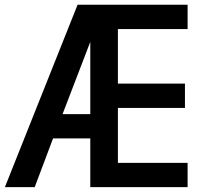

<svg xmlns="http://www.w3.org/2000/svg" viewBox="-36 -770 840 790"><path d="M-15.9 0 283.2 -750.5H735.9V-650.5H449.1V-425.9H725V-325.9H449.1V-100H735.9V0H335.5V-200.5H182.3L106.8 0ZM221.4 -300.5H335.5V-597.7Z"/></svg>

Font: Spartan MB SemBd
Style: Regular
Weight: 600
Designer: Matt Bailey, Mirko Velimirovic
Foundry: Matt Bailey
Version: Version 1.005